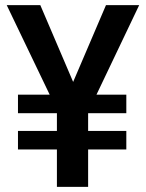

<svg xmlns="http://www.w3.org/2000/svg" viewBox="-20 -731 571 751"><path d="M324.7 -218.8V-288.1H474.1V-360.8H357.4L524.4 -710.9H394.5L266.1 -410.6L137.7 -710.9H6.3L174.3 -360.8H50.3V-288.1H202.6V-218.8H50.3V-146.5H202.6V0H324.7V-146.5H474.1V-218.8Z"/></svg>

Font: Vazirmatn Medium
Style: Regular
Weight: 500
Designer: Saber Rastikerdar
Foundry: Saber Rastikerdar
Version: Version 33.003